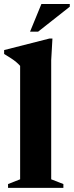

<svg xmlns="http://www.w3.org/2000/svg" viewBox="-24 -910 358 930"><path d="M224 -41.5 283 -18.5V0H15V-18.5L73.5 -41.5V-591Q66 -599.5 55.5 -608.5Q45 -617.5 30.2 -627.2Q15.5 -637 -4 -648.5V-667.5L216 -723.5H230L224 -618.5ZM121.5 -756.5 176.5 -890.5H314V-877.5L160.5 -756.5Z"/></svg>

Font: Newsreader 36pt
Style: Bold
Weight: 700
Designer: Hugues Gentile
Foundry: Production Type
Version: Version 1.003